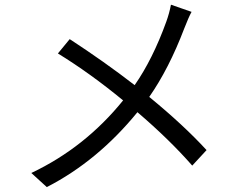

<svg xmlns="http://www.w3.org/2000/svg" viewBox="-20 -761 1017 811"><path d="M789.1 -710.9Q776.4 -687.5 757.8 -639.6Q693.4 -470.7 610.4 -351.6Q755.9 -232.4 852.5 -127L792 -61.5Q695.3 -171.9 560.5 -287.1Q392.6 -81.1 177.7 29.3L112.3 -30.3Q338.9 -137.7 500 -336.9Q361.3 -451.2 224.6 -535.2L274.4 -595.7Q419.9 -501 548.8 -401.4Q625 -510.7 682.6 -669.9Q695.3 -705.1 702.1 -741.2Z"/></svg>

Font: Min Sans
Style: Regular
Weight: 400
Designer: Jinseong-Kim, NotoSansCJK, Nunito
Foundry: Jinseong-Kim
Version: Version 1.400;Glyphs 3.1.2 (3151)